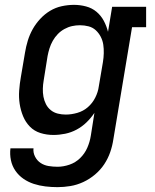

<svg xmlns="http://www.w3.org/2000/svg" viewBox="-20 -548 640 791"><path d="M217 223Q192 223 167 220Q142 217 119 209.5Q96 202 76.5 188.5Q57 175 43.5 155.5Q30 136 25 112Q20 88 23 63H118Q116 81 124.5 97.5Q133 114 147.5 123.5Q162 133 180 136Q198 139 217 139Q241 139 266 130.5Q291 122 310 103.5Q329 85 339.5 61Q350 37 354 12L369 -83Q355 -62 336.5 -44Q318 -26 295.5 -14Q273 -2 248.5 3Q224 8 200 8Q172 8 146.5 0Q121 -8 103 -26.5Q85 -45 75 -69.5Q65 -94 61 -120.5Q57 -147 59 -175Q61 -203 66 -231L83 -331Q87 -356 94.5 -380.5Q102 -405 114.5 -427.5Q127 -450 145.5 -470Q164 -490 186.5 -503.5Q209 -517 234.5 -522.5Q260 -528 285 -528Q310 -528 334.5 -521.5Q359 -515 377.5 -499.5Q396 -484 407.5 -462.5Q419 -441 425 -417L442 -520H582V-436H524L447 26Q443 53 434 79Q425 105 409.5 128.5Q394 152 371.5 171Q349 190 323 202Q297 214 270 218.5Q243 223 217 223ZM251 -76Q274 -76 298.5 -83Q323 -90 342 -106.5Q361 -123 372.5 -146Q384 -169 387 -192L404 -292Q407 -310 407.5 -328.5Q408 -347 405.5 -364Q403 -381 395 -396.5Q387 -412 374.5 -423.5Q362 -435 345 -439.5Q328 -444 309 -444Q293 -444 277 -440.5Q261 -437 245.5 -428.5Q230 -420 218 -407.5Q206 -395 197.5 -380Q189 -365 184 -349Q179 -333 176 -317L160 -217Q157 -200 156.5 -183Q156 -166 159 -149.5Q162 -133 169.5 -118.5Q177 -104 189.5 -94Q202 -84 218 -80Q234 -76 251 -76Z"/></svg>

Font: Iosevka Etoile Medium
Style: Italic
Weight: 500
Italic angle: -9°
Designer: Belleve Invis
Foundry: Belleve Invis
Version: Version 22.1.2; ttfautohint (v1.8.4)